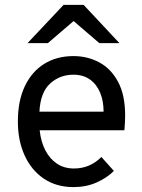

<svg xmlns="http://www.w3.org/2000/svg" viewBox="-20 -752 578 784"><path d="M280 12Q210 12 159 -22.5Q108 -57 80.5 -117.5Q53 -178 53 -256Q53 -340.5 81.5 -400.2Q110 -460 161 -491.5Q212 -523 280 -523Q337.5 -523 385.5 -497.2Q433.5 -471.5 462.2 -417.8Q491 -364 491 -280Q491 -268 490.2 -252.2Q489.5 -236.5 488 -220H142Q147 -173.5 165 -138.5Q183 -103.5 212.5 -83.8Q242 -64 282 -64Q314.5 -64 342.2 -75.5Q370 -87 394 -111L445 -54Q416.5 -25.5 374.2 -6.8Q332 12 280 12ZM141 -296H403Q403 -339.5 388.8 -373.8Q374.5 -408 347 -427.5Q319.5 -447 280 -447Q224.5 -447 184.8 -411Q145 -375 141 -296ZM92.5 -576 239.5 -732H321.5L467.5 -576H385.5L280.5 -666L175.5 -576Z"/></svg>

Font: Overpass
Style: Regular
Weight: 400
Designer: Delve Withrington, Dave Bailey, Thomas Jockin
Foundry: Delve Fonts LLC
Version: Version 4.000